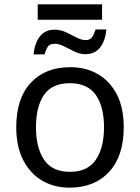

<svg xmlns="http://www.w3.org/2000/svg" viewBox="-20 -856 645 886"><path d="M154 -765V-836H451V-765ZM135 -605Q140 -658 164.5 -688.5Q189 -719 232 -719Q260 -719 285 -707Q310 -695 333 -683Q356 -671 375 -671Q396 -671 405 -684.5Q414 -698 421 -720H471Q466 -668 442 -637Q418 -606 374 -606Q349 -606 324 -618Q299 -630 276 -642Q253 -654 232 -654Q210 -654 201 -641Q192 -628 186 -605ZM551 -269Q551 -136 483.5 -63Q416 10 301 10Q230 10 174.5 -22.5Q119 -55 87 -117.5Q55 -180 55 -269Q55 -402 122 -474Q189 -546 304 -546Q377 -546 432.5 -513.5Q488 -481 519.5 -419.5Q551 -358 551 -269ZM146 -269Q146 -174 183.5 -118.5Q221 -63 303 -63Q384 -63 422 -118.5Q460 -174 460 -269Q460 -364 422 -418Q384 -472 302 -472Q220 -472 183 -418Q146 -364 146 -269Z"/></svg>

Font: Go Noto Kurrent-Regular
Style: Regular
Weight: 400
Designer: Monotype Design Team
Foundry: Monotype Imaging Inc.
Version: Version 2.012; ttfautohint (v1.8.4.7-5d5b)